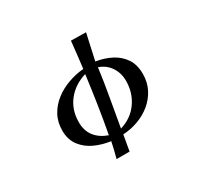

<svg xmlns="http://www.w3.org/2000/svg" viewBox="-169 -935 1338 1277"><g transform="rotate(-30 500.0 -297.0)"><path d="M484 -474Q394 -447 340.5 -379.5Q287 -312 287 -217Q287 -151 321.5 -107.5Q356 -64 417 -43Q437 -150 453.5 -258Q470 -366 484 -474ZM697 -301Q697 -359 666.5 -405.5Q636 -452 580 -471Q566 -363 546.5 -255.5Q527 -148 509 -41Q598 -68 647.5 -138.5Q697 -209 697 -301ZM817 -284Q817 -220 790.5 -168.5Q764 -117 719.5 -80.5Q675 -44 619 -23.5Q563 -3 503 0Q498 30 492.5 60Q487 90 482 120H382Q390 90 397.5 60Q405 30 411 -1Q349 -9 292.5 -34.5Q236 -60 200 -107Q164 -154 164 -224Q164 -290 192.5 -341Q221 -392 268 -428Q315 -464 373 -484.5Q431 -505 490 -510Q496 -561 502 -612Q508 -663 513 -714L628 -712Q617 -663 606 -613Q595 -563 584 -513Q648 -503 700.5 -476Q753 -449 785 -402Q817 -355 817 -284Z"/></g></svg>

Font: Kaisei Opti
Style: Bold
Weight: 700
Designer: Font-Kai, 金井和夫
Foundry: KAZUO KANAI
Version: Version 5.003